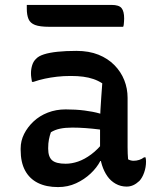

<svg xmlns="http://www.w3.org/2000/svg" viewBox="-20 -751 640 781"><path d="M499 -353Q499 -328 499 -303Q499 -278 499 -253Q499 -228 499 -202.5Q499 -177 499 -152Q499 -138 499.5 -126.5Q500 -115 501 -103Q506 -100 512 -98.5Q518 -97 523 -97Q535 -97 546 -100.5Q557 -104 566 -111H572Q573 -106 573.5 -102.5Q574 -99 574 -94Q574 -71 566.5 -49.5Q559 -28 547 -15Q534 -3 521.5 2.5Q509 8 495 8Q471 8 450.5 -3.5Q430 -15 416.5 -34.5Q403 -54 395 -79Q387 -104 387 -130Q387 -158 387 -187.5Q387 -217 387 -240Q387 -274 388.5 -302Q390 -330 392 -357Q394 -384 396 -412Q379 -423 360 -429.5Q341 -436 318.5 -439Q296 -442 268 -442Q238 -442 212 -439Q186 -436 162.5 -431Q139 -426 116 -418H110Q109 -425 107.5 -434Q106 -443 106 -453Q106 -470 111 -486Q116 -502 127 -512Q137 -523 159 -530Q181 -537 214 -540.5Q247 -544 291 -544Q342 -544 380.5 -528.5Q419 -513 445.5 -486Q472 -459 485.5 -425Q499 -391 499 -353ZM176 -146Q176 -113 192 -99Q208 -85 247 -85Q272 -85 298 -94Q324 -103 351 -123Q378 -143 403 -175L404 -96H388Q374 -69 348.5 -45Q323 -21 289.5 -5.5Q256 10 216 10Q168 10 134 -7Q100 -24 82 -57.5Q64 -91 64 -141V-147Q64 -178 78 -206Q92 -234 116.5 -257Q141 -280 174.5 -293Q208 -306 247 -306Q288 -306 323.5 -301.5Q359 -297 385 -289.5Q411 -282 421 -273Q427 -268 431 -260.5Q435 -253 437 -241.5Q439 -230 439 -214Q411 -221 383 -224.5Q355 -228 327.5 -230Q300 -232 274 -232Q245 -232 224 -227.5Q203 -223 187 -213Q182 -199 179 -183.5Q176 -168 176 -149ZM89 -731H434Q464 -731 474.5 -718Q485 -705 485 -676Q485 -670 484.5 -664Q484 -658 483.5 -652Q483 -646 481 -642H181Q142 -642 122.5 -649.5Q103 -657 96 -673.5Q89 -690 89 -716Q89 -719 89 -721.5Q89 -724 89 -726.5Q89 -729 89 -731Z"/></svg>

Font: Recursive Casual Medium
Style: Regular
Weight: 500
Version: Version 1.047